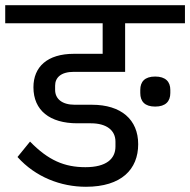

<svg xmlns="http://www.w3.org/2000/svg" viewBox="-40 -718 728 735"><path d="M289 -3C425 -3 489 -70 489 -166C489 -260 424 -317 312 -317H246C197 -317 171 -340 171 -374V-390C171 -420 192 -443 243 -443H439V-629H668V-698H-20V-629H353V-512H243C141 -512 88 -462 88 -384C88 -295 151 -246 256 -246H308C368 -246 402 -219 402 -176V-157C402 -110 367 -78 287 -78C207 -78 145 -104 75 -176L27 -117C96 -40 193 -3 289 -3ZM554 -310C594 -310 612 -330 612 -362V-374C612 -405 594 -425 554 -425C514 -425 497 -405 497 -374V-362C497 -330 514 -310 554 -310Z"/></svg>

Font: IBM Plex Devanagari Text
Style: Regular
Weight: 450
Designer: Mike Abbink, Paul van der Laan, Pieter van Rosmalen, Erin McLaughlin
Foundry: Bold Monday
Version: Version 1.0